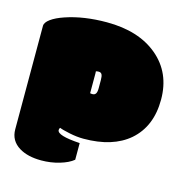

<svg xmlns="http://www.w3.org/2000/svg" viewBox="-99 -733 791 832"><g transform="rotate(15 296.5 -317.0)"><path d="M288.6 -327.6Q290.5 -326.2 299.8 -326.2Q309.1 -326.2 314 -333.5Q318.8 -340.8 318.8 -357.4V-394.5Q318.8 -412.1 314.7 -419.7Q310.5 -427.2 301 -427.2Q291.5 -427.2 288.1 -425.3Q288.6 -422.9 288.6 -417ZM300.8 -106.9V-32.2Q279.3 -14.2 240.2 -2.7Q201.2 8.8 158.7 8.8Q98.1 8.8 59.6 -14.6Q15.6 -41.5 15.6 -92.3V-556.2Q15.6 -571.8 36.9 -587.4Q58.1 -603 95.7 -615.7Q176.3 -643.1 279.8 -643.1Q422.9 -643.1 507.8 -571.8Q592.8 -500.5 592.8 -380.1Q592.8 -259.8 516.1 -192.9Q442.4 -129.4 311.5 -129.4Q281.7 -129.4 247.8 -136.5Q213.9 -143.6 202.1 -148.9Q198.2 -145 198.2 -138.2Q198.2 -113.3 300.8 -106.9Z"/></g></svg>

Font: Modak
Style: Regular
Weight: 400
Version: Version 1.036;PS Version 1.000;hotconv 1.0.79;makeotf.lib2.5